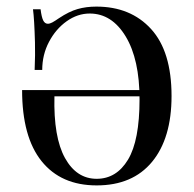

<svg xmlns="http://www.w3.org/2000/svg" viewBox="-20 -548 587 582"><path d="M273 14Q165 14 106 -59.5Q47 -133 47 -275H440L441 -256H145Q142 -132 177 -69Q212 -6 273 -6Q333 -6 368 -64Q403 -122 403 -247Q403 -368 361 -437.5Q319 -507 252 -507Q215 -507 182 -483.5Q149 -460 128.5 -421Q108 -382 108 -336H85Q87 -384 86 -419.5Q85 -455 83.5 -480Q82 -505 80 -520H103Q106 -496 111 -486Q116 -476 125 -476Q131 -476 138.5 -480Q146 -484 159 -493Q189 -513 215 -520.5Q241 -528 272 -528Q376 -528 438 -460Q500 -392 500 -257Q500 -129 441 -57.5Q382 14 273 14Z"/></svg>

Font: Playfair Display
Style: Regular
Weight: 400
Designer: Claus Eggers Sørensen
Foundry: Claus Eggers Sørensen
Version: Version 1.203